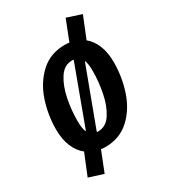

<svg xmlns="http://www.w3.org/2000/svg" viewBox="-193 -756 871 984"><g transform="rotate(-30 242.5 -264.5)"><path d="M457 -341Q457 -254 430 -172.5Q403 -91 345.5 -38Q288 15 203 15Q193 15 177 13L130 132L45 105L96 -20Q63 -46 45.5 -89Q28 -132 28 -188Q28 -276 55.5 -357Q83 -438 140.5 -490.5Q198 -543 283 -543Q294 -543 310 -541L357 -661L443 -633L392 -507Q424 -481 440.5 -438.5Q457 -396 457 -341ZM145 -173Q145 -127 155 -106L158 -110L283 -448L285 -455H275Q229 -455 200 -410.5Q171 -366 158 -301.5Q145 -237 145 -173ZM341 -356Q341 -397 332 -419L330 -416L205 -81L203 -73H211Q257 -73 286 -117.5Q315 -162 328 -227.5Q341 -293 341 -356Z"/></g></svg>

Font: Fira Sans Extra Condensed Medium
Style: Italic
Weight: 500
Width: 3
Italic angle: -8°
Designer: Carrois Corporate & Edenspiekermann AG
Foundry: Carrois Corporate GbR & Edenspiekermann AG
Version: Version 4.203